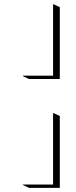

<svg xmlns="http://www.w3.org/2000/svg" viewBox="-20 -684 362 913"><path d="M87.9 195.3 89.8 193.4H232.4V-144.5L234.4 -146.5L264.4 -132.3V209.2H117.9ZM87.9 -322.3 89.8 -324.2H232.4V-662.1L234.4 -664.1L264.4 -649.9V-308.3H117.9Z"/></svg>

Font: AgreloyOut1
Style: Medium
Weight: 400
Designer: gluk
Foundry: gluk
Version: Version 0.27